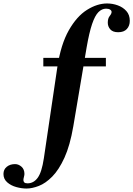

<svg xmlns="http://www.w3.org/2000/svg" viewBox="-229 -774 769 1108"><path d="M-76 314Q-104 314 -135 305.5Q-166 297 -187.5 278Q-209 259 -209 230Q-209 204 -190 188.5Q-171 173 -142 173Q-122 173 -105 188Q-88 203 -88 230Q-88 236 -91 247.5Q-94 259 -94 265Q-94 273 -89 278.5Q-84 284 -70 284Q-35 284 -11.5 252Q12 220 24 140L102 -387Q122 -518 168 -599Q214 -680 273 -717Q332 -754 389 -754Q421 -754 451 -743Q481 -732 500.5 -710Q520 -688 520 -654Q520 -625 503 -606.5Q486 -588 453 -588Q422 -588 407.5 -604.5Q393 -621 393 -643Q393 -668 404 -681.5Q415 -695 415 -705Q415 -713 406.5 -718.5Q398 -724 383 -724Q359 -724 339 -704Q319 -684 302.5 -635.5Q286 -587 271 -501L194 -45Q175 66 143 136Q111 206 72.5 245Q34 284 -5 299Q-44 314 -76 314ZM21 -391V-440H382V-391Z"/></svg>

Font: Libre Bodoni
Style: Regular
Weight: 400
Designer: Pablo Impallari, Rodrigo Fuenzalida
Foundry: Impallari Type
Version: Version 2.005;gftools[0.9.23]